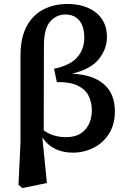

<svg xmlns="http://www.w3.org/2000/svg" viewBox="-20 -754 640 966"><path d="M201 -525 200 -98Q247 -64 312 -64Q376 -64 409 -102Q442 -140 442 -199Q442 -240 425.5 -272.5Q409 -305 370.5 -323.5Q332 -342 266 -341L252 -408Q333 -425 368.5 -465.5Q404 -506 404 -564Q404 -621 379 -651Q354 -681 309 -681Q263 -681 232 -645Q201 -609 201 -525ZM73 176 83 -36V-472Q83 -564 114 -621.5Q145 -679 198.5 -706.5Q252 -734 319 -734Q409 -734 463.5 -690Q518 -646 518 -568Q518 -508 477.5 -457Q437 -406 342 -383Q446 -379 502 -331Q558 -283 558 -194Q558 -127 528 -80.5Q498 -34 450 -10Q402 14 346 14Q297 14 258.5 -4.5Q220 -23 193 -62L216 167L93 192Z"/></svg>

Font: Source Serif 4 SmText Semibold
Style: Regular
Weight: 600
Designer: Frank Grießhammer
Foundry: Adobe
Version: Version 4.005;hotconv 1.1.0;makeotfexe 2.6.0